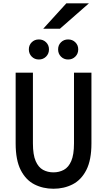

<svg xmlns="http://www.w3.org/2000/svg" viewBox="-20 -1146 656 1178"><path d="M308 12Q243.5 12 191 -14.8Q138.5 -41.5 107.2 -102.5Q76 -163.5 76 -266.5V-700H182V-266.5Q182 -196.5 198.8 -158Q215.5 -119.5 244 -104Q272.5 -88.5 308 -88.5Q343 -88.5 371.8 -104Q400.5 -119.5 417.2 -158Q434 -196.5 434 -266.5V-700H541V-266.5Q541 -164.5 510 -103.5Q479 -42.5 426 -15.2Q373 12 308 12ZM218.5 -781Q192 -781 174.5 -798.8Q157 -816.5 157 -843Q157 -869 174.5 -886.5Q192 -904 218.5 -904Q245 -904 262.8 -886.5Q280.5 -869 280.5 -843Q280.5 -816.5 262.8 -798.8Q245 -781 218.5 -781ZM398 -781Q371.5 -781 354 -798.8Q336.5 -816.5 336.5 -843Q336.5 -869 354 -886.5Q371.5 -904 398 -904Q424.5 -904 442.2 -886.5Q460 -869 460 -843Q460 -816.5 442.2 -798.8Q424.5 -781 398 -781ZM245 -969.5 387 -1125.5H525.5L347.5 -969.5Z"/></svg>

Font: Overpass Mono SemiBold
Style: Regular
Weight: 600
Monospace: yes
Designer: Delve Withrington, Dave Bailey
Foundry: Delve Fonts LLC
Version: Version 4.000